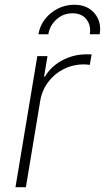

<svg xmlns="http://www.w3.org/2000/svg" viewBox="-20 -779 437 799"><path d="M44.4 0 135.3 -545.5H177.6L163.4 -460.2H167.3Q191.4 -502.1 238.3 -527.5Q285.2 -552.9 339.1 -552.9Q345.2 -552.9 350.5 -552.9Q355.8 -552.9 361.2 -552.6L353.7 -508.9Q349.4 -509.6 343.6 -510.3Q337.7 -511 329.2 -511Q283.7 -511 245 -491.5Q206.3 -471.9 180.6 -437.7Q154.8 -403.4 147.4 -359.4L87.7 0ZM139.9 -636.4Q145.6 -671.2 166.7 -698.7Q187.9 -726.2 219.5 -742.5Q251.1 -758.9 288 -759.2Q343 -759.6 373.2 -723.9Q403.4 -688.2 394.9 -636.4H353.7Q359.7 -672.6 340 -698.2Q320.3 -723.7 282 -723.7Q242.9 -723.7 214.8 -698Q186.8 -672.2 181.1 -636.4Z"/></svg>

Font: Inter Extra Light  BETA
Style: Italic
Weight: 200
Italic angle: 9.39999°
Designer: Rasmus Andersson
Foundry: rsms
Version: Version 3.011;git-f93a4a705